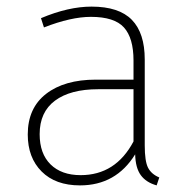

<svg xmlns="http://www.w3.org/2000/svg" viewBox="-20 -551 571 581"><path d="M418 -111Q418 -63 428 -43.5Q438 -24 462 -14L454 10Q422 1 406 -21Q390 -43 389 -84Q331 10 222 10Q148 10 106 -32Q64 -74 64 -144Q64 -224 119.5 -267Q175 -310 270 -310H384V-368Q384 -436 355 -468Q326 -500 255 -500Q195 -500 113 -468L104 -496Q187 -531 257 -531Q340 -531 379 -491Q418 -451 418 -371ZM224 -21Q330 -21 384 -123V-281H277Q193 -281 146.5 -246.5Q100 -212 100 -145Q100 -86 133 -53.5Q166 -21 224 -21Z"/></svg>

Font: Fira Sans UltraLight
Style: Regular
Weight: 200
Designer: Carrois Corporate & Edenspiekermann AG
Foundry: Carrois Corporate GbR & Edenspiekermann AG
Version: Version 4.106;PS 004.106;hotconv 1.0.70;makeotf.lib2.5.58329